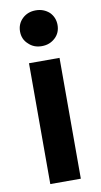

<svg xmlns="http://www.w3.org/2000/svg" viewBox="-89 -825 456 867"><g transform="rotate(-10 139.0 -392.0)"><path d="M140 -620C140 -620 140 -620 140 -620C165 -620 185 -628 202 -644C218 -659 226 -679 226 -702C226 -702 226 -702 226 -702C226 -725 218 -745 202 -761C185 -776 165 -784 140 -784C140 -784 140 -784 140 -784C115 -784 95 -776 79 -761C62 -745 54 -725 54 -702C54 -702 54 -702 54 -702C54 -679 62 -659 79 -644C95 -628 115 -620 140 -620ZM69 -554C69 -554 69 0 69 0C69 0 209 0 209 0C209 0 209 -554 209 -554C209 -554 69 -554 69 -554Z"/></g></svg>

Font: Girnar Poppins
Style: SemiBold
Weight: 500
Designer: Ninad Kale (Devanagari), Jonny Pinhorn (Latin)
Foundry: Indian Type Foundry
Version: ""